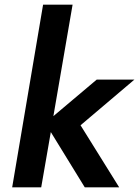

<svg xmlns="http://www.w3.org/2000/svg" viewBox="-20 -800 594 820"><path d="M393 -460 208 -304 290 -780H164L32 0H156L197 -236L342 0H489L324 -265L554 -460Z"/></svg>

Font: Jost* 600 Semi Italic
Style: Italic
Weight: 600
Italic angle: -10°
Version: Version 3.200; ttfautohint (v0.97) -l 8 -r 50 -G 200 -x 14 -